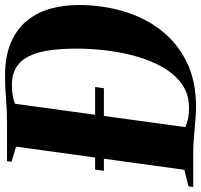

<svg xmlns="http://www.w3.org/2000/svg" viewBox="-59 -753 802 766"><g transform="rotate(-90 342.0 -370.0)"><path d="M82 -743H233.5Q284.5 -743 331.2 -747Q378 -751 420 -751Q500.5 -751 555.5 -727.2Q610.5 -703.5 643.2 -662.5Q676 -621.5 690.5 -569Q705 -516.5 705 -458.5Q705 -362.5 679.8 -277.8Q654.5 -193 603.8 -128Q553 -63 477.2 -26Q401.5 11 300.5 11Q279 11 255.8 9.2Q232.5 7.5 209 5.5Q185.5 3.5 164 1.8Q142.5 0 124.5 0H-21L-18.5 -19L47.5 -35.5L140 -707L79.5 -725ZM215.5 -14.5 174.5 -40Q201.5 -36.5 217 -31.2Q232.5 -26 249 -21.5Q265.5 -17 295.5 -17Q349.5 -17 389.2 -45.2Q429 -73.5 456.2 -121Q483.5 -168.5 500 -227Q516.5 -285.5 523.8 -347.5Q531 -409.5 531 -465Q531 -526.5 524 -574.8Q517 -623 500.5 -656Q484 -689 456 -706.2Q428 -723.5 386 -723.5Q361.5 -723.5 344.2 -720.2Q327 -717 315.2 -712.8Q303.5 -708.5 295.5 -705L313.5 -729ZM43.5 -356.5 48.5 -391.5H378L373 -356.5Z"/></g></svg>

Font: Merriweather 144pt ExtraBold
Style: Italic
Weight: 800
Italic angle: -7.8°
Version: Version 2.101